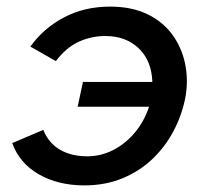

<svg xmlns="http://www.w3.org/2000/svg" viewBox="-20 -552 621 581"><path d="M235 9Q156 9 97.5 -24.5Q39 -58 17 -119L111 -159Q127 -119 161.5 -99Q196 -79 244 -79Q286 -79 323.5 -98.5Q361 -118 389 -152Q417 -186 431 -229H215L231 -304H441Q439 -368 400 -405.5Q361 -443 299 -443Q256 -443 218 -425.5Q180 -408 149 -367L72 -411Q111 -466 173 -499Q235 -532 313 -532Q378 -532 425 -509.5Q472 -487 500.5 -448.5Q529 -410 539.5 -362Q550 -314 542 -263Q533 -211 508.5 -162Q484 -113 445 -74.5Q406 -36 353 -13.5Q300 9 235 9Z"/></svg>

Font: Raleway SemiBold
Style: Italic
Weight: 600
Italic angle: -12°
Designer: Matt McInerney, Pablo Impallari, Rodrigo Fuenzalida
Foundry: Matt McInerney, Pablo Impallari, Rodrigo Fuenzalida
Version: Version 4.026